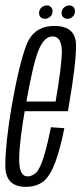

<svg xmlns="http://www.w3.org/2000/svg" viewBox="-20 -702 307 725"><path d="M77 3.5 84 -36Q52 -36 52.5 -101.5Q52.5 -166 76.5 -301Q103.5 -456.5 125 -511Q146.5 -564.5 178.5 -564.5Q211.5 -564.5 213.5 -511Q214 -459 190 -318.5H72.5L66.5 -282H236.5Q238.5 -292 239.5 -301Q268 -463 267 -534Q265 -604 185.5 -604Q107 -604 79.5 -531.5Q52 -459.5 24 -301Q1 -164.5 0 -80Q-1.5 3.5 77 3.5ZM84 -36 77 3.5Q117.5 3.5 144 -17Q169 -37 189 -90Q208 -142.5 223 -218L172.5 -221.5Q161 -164 147 -115.5Q132.5 -67.5 118 -51.5Q102 -36 84 -36ZM149.5 -631Q160.5 -631 169.5 -639Q178.5 -647 178.5 -659.5Q178.5 -669.5 172.2 -675.5Q166 -681.5 157 -681.5Q145.5 -681.5 136.5 -673.5Q127.5 -665.5 127.5 -653Q127.5 -643 133.5 -637Q139.5 -631 149.5 -631ZM234 -631Q246 -631 254.5 -639Q263 -647 263 -659.5Q263 -669.5 257.2 -675.5Q251.5 -681.5 241.5 -681.5Q230.5 -681.5 221.5 -673.5Q212.5 -665.5 212.5 -653Q212.5 -643 218.8 -637Q225 -631 234 -631Z"/></svg>

Font: Anybody ExtraCondensed Light
Style: Italic
Weight: 300
Width: 2
Italic angle: -10°
Version: Version 1.113;gftools[0.9.25]